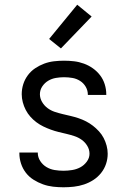

<svg xmlns="http://www.w3.org/2000/svg" viewBox="-20 -785 540 813"><path d="M249 8Q227 8 205 5.5Q183 3 162 -4.5Q141 -12 122 -24Q103 -36 89.5 -53.5Q76 -71 69 -92.5Q62 -114 62 -136V-139H140V-138Q140 -119 150.5 -103Q161 -87 177 -77.5Q193 -68 211.5 -65Q230 -62 249 -62Q267 -62 285.5 -65Q304 -68 320 -76.5Q336 -85 347.5 -100.5Q359 -116 359 -134Q359 -152 349.5 -167.5Q340 -183 326 -193Q312 -203 295.5 -208.5Q279 -214 262 -218Q245 -222 228.5 -226Q212 -230 195.5 -236Q179 -242 163.5 -249.5Q148 -257 134 -267.5Q120 -278 108.5 -291Q97 -304 89 -319.5Q81 -335 76.5 -352Q72 -369 72 -386Q72 -408 78.5 -428.5Q85 -449 98 -466.5Q111 -484 129 -496Q147 -508 167 -515.5Q187 -523 208.5 -525.5Q230 -528 251 -528Q273 -528 294 -525.5Q315 -523 335.5 -515.5Q356 -508 373.5 -495.5Q391 -483 404 -466Q417 -449 423.5 -428Q430 -407 430 -386V-383H352V-384Q352 -402 343 -417.5Q334 -433 319 -442.5Q304 -452 286.5 -455Q269 -458 251 -458Q234 -458 216.5 -455Q199 -452 184 -443Q169 -434 159 -419Q149 -404 149 -386Q149 -369 158 -353.5Q167 -338 181 -327.5Q195 -317 211.5 -311.5Q228 -306 245 -302Q262 -298 279 -294Q296 -290 312.5 -284.5Q329 -279 344.5 -271Q360 -263 373.5 -252.5Q387 -242 399 -229Q411 -216 419 -200.5Q427 -185 431.5 -168Q436 -151 436 -134Q436 -112 429 -91Q422 -70 408 -52.5Q394 -35 375.5 -23Q357 -11 336 -4Q315 3 293 5.5Q271 8 249 8ZM238 -580 188 -620 307 -765 368 -715Z"/></svg>

Font: Iosevka SS18
Style: Regular
Weight: 400
Monospace: yes
Designer: Belleve Invis
Foundry: Belleve Invis
Version: Version 25.1.1; ttfautohint (v1.8.4)